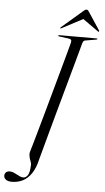

<svg xmlns="http://www.w3.org/2000/svg" viewBox="-128 -899 599 1098"><g transform="rotate(5 171.5 -350.0)"><path d="M315.5 -666Q313.5 -658 302.8 -618.8Q292 -579.5 275.5 -520Q259 -460.5 239.8 -391Q220.5 -321.5 201.5 -252.5Q182.5 -183.5 166.5 -124.8Q150.5 -66 140.2 -27.8Q130 10.5 128 17Q116.5 68 95 99.5Q73.5 131 45 145Q16.5 159 -16.5 159Q-39.5 159 -51.2 150Q-63 141 -63 127.5Q-62.5 115.5 -54.8 108.2Q-47 101 -33.5 101Q-22 101 -11.8 105.2Q-1.5 109.5 8 114.8Q17.5 120 27 124.2Q36.5 128.5 46 128.5Q61 128.5 71.8 112.8Q82.5 97 84 52Q84 46 82 39.5Q80 33 77.2 26Q74.5 19 72.5 11.2Q70.5 3.5 70 -4.5Q69.5 -12.5 72 -21.5Q75 -31.5 86 -69.2Q97 -107 112.5 -162.8Q128 -218.5 146 -282.5Q164 -346.5 181.5 -410.8Q199 -475 214.2 -529.2Q229.5 -583.5 239 -619.5Q248.5 -655.5 250.5 -662.5Q253.5 -674 249.5 -679.2Q245.5 -684.5 234.5 -685.5L182.5 -692.5Q179 -693 177 -693.8Q175 -694.5 175 -696.5Q175 -698.5 176.8 -699.2Q178.5 -700 181 -700H396Q398 -700 398.8 -699.2Q399.5 -698.5 399.5 -697Q399.5 -696 398 -694.8Q396.5 -693.5 393 -693L336.5 -683.5Q330 -683 326 -681Q322 -679 319.8 -675.8Q317.5 -672.5 315.5 -666ZM321 -810H301L398.5 -741Q402.5 -738 404.5 -739.5Q405.5 -740.5 405.8 -742.2Q406 -744 405 -746L338 -847.5Q334.5 -853.5 331.5 -856.2Q328.5 -859 323.5 -859Q318.5 -859 314.2 -856.2Q310 -853.5 303.5 -847.5L185.5 -746Q183 -744 182.5 -742.2Q182 -740.5 182.5 -739.5Q183.5 -738.5 185.5 -739Q187.5 -739.5 190 -741Z"/></g></svg>

Font: Fraunces 120pt Light
Style: Italic
Weight: 300
Italic angle: -16°
Version: Version 1.000;[b76b70a41]